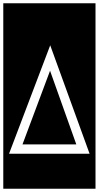

<svg xmlns="http://www.w3.org/2000/svg" viewBox="-32 -937 602 1170"><path d="M-12 -917H550V213H-12ZM23 0H514L274 -661ZM105 -57 273 -506 433 -57Z"/></svg>

Font: Zilla Slab Highlight
Style: Regular
Weight: 400
Designer: Typotheque Type Foundry
Foundry: Typotheque type foundry
Version: Version 1.1; 2017; ttfautohint (v1.6)